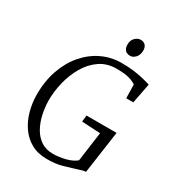

<svg xmlns="http://www.w3.org/2000/svg" viewBox="-219 -1069 1107 1208"><g transform="rotate(30 334.5 -465.0)"><path d="M307.5 8Q241.5 8 193.2 -19.2Q145 -46.5 113.8 -92Q82.5 -137.5 67.2 -193.2Q52 -249 51 -306Q50 -407.5 78.5 -489.5Q107 -571.5 157.5 -630Q208 -688.5 274 -719.8Q340 -751 414 -751Q464 -751 501.5 -746.2Q539 -741.5 565.8 -735.2Q592.5 -729 610 -724Q615 -722.5 619.8 -721Q624.5 -719.5 629.5 -718L601.5 -573H550L548 -672Q535 -681 517.2 -688.2Q499.5 -695.5 472.8 -699.8Q446 -704 405.5 -704Q336 -704 284.8 -668.5Q233.5 -633 200 -575.2Q166.5 -517.5 150 -449.2Q133.5 -381 134 -315.5Q135 -265 146 -216Q157 -167 179.8 -127Q202.5 -87 238.2 -63.2Q274 -39.5 324 -39.5Q366.5 -39.5 413.5 -51.2Q460.5 -63 488 -86.5L517.5 -300L383 -307.5L388 -354H606.5L562.5 -45.5Q548.5 -45.5 534 -40.5Q519.5 -35.5 499 -29.5Q462.5 -18.5 417.8 -5.2Q373 8 307.5 8ZM436.5 -816Q421.5 -816 410.5 -822.2Q399.5 -828.5 393.5 -840.8Q387.5 -853 387.5 -871Q387.5 -900.5 405.8 -919Q424 -937.5 447.5 -937.5Q467.5 -937.5 480.2 -924.2Q493 -911 493 -886Q493 -854 475.2 -835Q457.5 -816 436.5 -816Z"/></g></svg>

Font: Merriweather 7pt Light
Style: Italic
Weight: 300
Italic angle: -7.8°
Designer: Eben Sorkin
Foundry: Eben Sorkin
Version: Version 2.200;gftools[0.9.31]